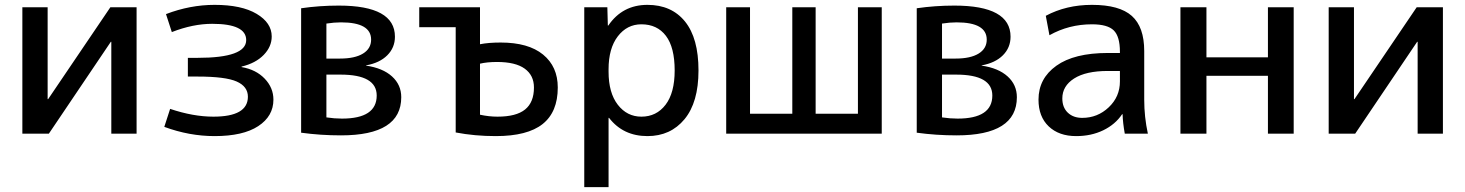

<svg xmlns="http://www.w3.org/2000/svg" viewBox="-20 -550 6029 790"><path d="M176 -520V-142H178L434 -520H542V0H438V-378H436L181 0H72V-520Z M974 -274Q1033 -264 1069 -226.5Q1105 -189 1105 -140Q1105 -72 1042.5 -31Q980 10 863 10Q759 10 656 -28L680 -102Q775 -70 858 -70Q1000 -70 1000 -152Q1000 -194 954 -214.5Q908 -235 793 -235H753V-312H793Q993 -312 993 -385Q993 -452 853 -452Q774 -452 687 -418L663 -492Q762 -530 863 -530Q974 -530 1036 -493Q1098 -456 1098 -400Q1098 -358 1065 -324Q1032 -290 974 -276Z M1323 -67Q1356 -62 1387 -62Q1530 -62 1530 -157Q1530 -243 1381 -243H1323ZM1323 -309H1379Q1440 -309 1473.5 -329.5Q1507 -350 1507 -387Q1507 -458 1383 -458Q1355 -458 1323 -453ZM1631 -150Q1631 7 1383 7Q1299 7 1219 -4V-516Q1294 -527 1374 -527Q1605 -527 1605 -399Q1605 -354 1573.5 -322.5Q1542 -291 1486 -281V-280Q1555 -270 1593 -235.5Q1631 -201 1631 -150Z M1955 -78Q1992 -70 2027 -70Q2104 -70 2140.5 -99.5Q2177 -129 2177 -190Q2177 -240 2139 -267.5Q2101 -295 2025 -295Q1984 -295 1955 -288ZM1955 -368Q1990 -375 2040 -375Q2154 -375 2214.5 -325.5Q2275 -276 2275 -190Q2275 -89 2212.5 -39.5Q2150 10 2020 10Q1933 10 1855 -5V-438H1705V-520H1955Z M2483 -445Q2541 -530 2644 -530Q2743 -530 2798.5 -461.5Q2854 -393 2854 -260Q2854 -129 2796.5 -59.5Q2739 10 2644 10Q2544 10 2486 -65H2484V220H2384V-520H2479L2481 -445ZM2756 -260Q2756 -355 2720 -402.5Q2684 -450 2619 -450Q2560 -450 2522 -400.5Q2484 -351 2484 -265V-255Q2484 -168 2522 -119Q2560 -70 2619 -70Q2681 -70 2718.5 -119Q2756 -168 2756 -260Z M3608 0H2968V-520H3066V-82H3240V-520H3336V-82H3510V-520H3608Z M3856 -67Q3889 -62 3920 -62Q4063 -62 4063 -157Q4063 -243 3914 -243H3856ZM3856 -309H3912Q3973 -309 4006.5 -329.5Q4040 -350 4040 -387Q4040 -458 3916 -458Q3888 -458 3856 -453ZM4164 -150Q4164 7 3916 7Q3832 7 3752 -4V-516Q3827 -527 3907 -527Q4138 -527 4138 -399Q4138 -354 4106.5 -322.5Q4075 -291 4019 -281V-280Q4088 -270 4126 -235.5Q4164 -201 4164 -150Z M4588 -258H4538Q4448 -258 4399.5 -227Q4351 -196 4351 -145Q4351 -108 4373.5 -86.5Q4396 -65 4433 -65Q4496 -65 4542 -108.5Q4588 -152 4588 -215ZM4253 -140Q4253 -227 4326.5 -279.5Q4400 -332 4538 -332H4588V-337Q4588 -400 4562.5 -425Q4537 -450 4473 -450Q4378 -450 4298 -405L4283 -485Q4367 -530 4473 -530Q4586 -530 4637 -484.5Q4688 -439 4688 -340V-140Q4688 -69 4703 0H4608Q4600 -44 4599 -80H4597Q4569 -38 4519.5 -14Q4470 10 4408 10Q4337 10 4295 -30Q4253 -70 4253 -140Z M4944 -238V0H4837V-520H4944V-314H5197V-520H5303V0H5197V-238Z M5551 -520V-142H5553L5809 -520H5917V0H5813V-378H5811L5556 0H5447V-520Z"/></svg>

Font: M PLUS 1p Medium
Style: Regular
Weight: 500
Version: Version 1.062